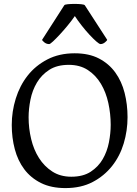

<svg xmlns="http://www.w3.org/2000/svg" viewBox="-20 -944 701 980"><path d="M40 -306Q40 -375 60.5 -441Q81 -507 121 -558Q161 -609 221.5 -640.5Q282 -672 361 -672Q434 -672 485 -645.5Q536 -619 568.5 -574Q601 -529 616 -470Q631 -411 631 -346Q631 -277 611.5 -212Q592 -147 552 -96.5Q512 -46 453 -15Q394 16 314 16Q241 16 189 -10Q137 -36 104 -80Q71 -124 55.5 -182.5Q40 -241 40 -306ZM344 -42Q404 -42 443 -67.5Q482 -93 504.5 -132Q527 -171 536 -217.5Q545 -264 545 -307Q545 -363 533 -418Q521 -473 495 -516.5Q469 -560 428.5 -586.5Q388 -613 331 -613Q271 -613 231.5 -587.5Q192 -562 168.5 -522.5Q145 -483 135.5 -435.5Q126 -388 126 -345Q126 -289 139 -234.5Q152 -180 179 -137.5Q206 -95 247 -68.5Q288 -42 344 -42ZM231 -719Q217 -719 206 -728Q195 -737 195 -741L308 -917Q310 -921 326 -922.5Q342 -924 361 -924Q379 -924 394.5 -922.5Q410 -921 413 -917L527 -741Q527 -737 516 -728Q505 -719 493 -719Q487 -719 471.5 -732.5Q456 -746 436.5 -767Q417 -788 397 -813.5Q377 -839 362 -862Q346 -839 325.5 -814Q305 -789 285.5 -768Q266 -747 251 -733Q236 -719 231 -719Z"/></svg>

Font: Asar
Style: Regular
Weight: 400
Designer: Eben Sorkin
Foundry: Eben Sorkin, Pria Ravichandran
Version: Version 1.003; ttfautohint (v1.3) -l 8 -r 50 -G 0 -x 0 -H 45